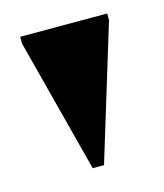

<svg xmlns="http://www.w3.org/2000/svg" viewBox="-59 -762 336 394"><g transform="rotate(-15 108.5 -565.5)"><path d="M92 -416 18 -701V-715H203V-701L116 -416Z"/></g></svg>

Font: Newsreader 72pt ExtraBold
Style: Regular
Weight: 800
Designer: Hugues Gentile
Foundry: Production Type
Version: Version 1.003; ttfautohint (v1.8.3)